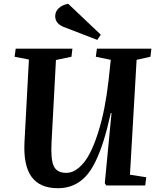

<svg xmlns="http://www.w3.org/2000/svg" viewBox="-20 -968 827 1002"><path d="M335.9 -948.2 505.9 -787.1 487.8 -759.8 317.9 -825.2Q268.1 -842.8 268.1 -883.8Q268.1 -908.2 286.9 -925.5Q305.7 -942.9 335.9 -948.2ZM692.9 -655.8 658.2 -56.2 743.2 -43 737.8 0H534.2L526.9 -12.2L562 -377.9H558.1Q539.6 -293.9 520.3 -232.7Q501 -171.4 477.3 -123Q453.6 -74.7 425.3 -45.4Q397 -16.1 361.6 -1Q326.2 14.2 282.2 14.2Q187 14.2 144 -46.1Q101.1 -106.4 107.9 -229L130.9 -657.2L56.2 -671.9L62 -713.9H357.9L353 -671.9L272 -654.8L249 -225.1Q244.1 -134.8 261 -100.3Q277.8 -65.9 325.2 -65.9Q360.4 -65.9 391.8 -92.8Q423.3 -119.6 447.3 -165Q471.2 -210.4 491.2 -273.2Q511.2 -335.9 524.7 -404.8Q538.1 -473.6 546.9 -550.8L558.1 -655.8L480 -671.9L485.8 -713.9H770L765.1 -671.9Z"/></svg>

Font: Literata SemiBold
Style: Italic
Weight: 650
Italic angle: -2.39999°
Designer: Latin by Veronika Burian and Jose Scaglione. Greek by Irene Vlachou. Cyrillic by Vera Evstafieva
Foundry: TypeTogether
Version: Version 3.021